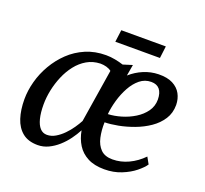

<svg xmlns="http://www.w3.org/2000/svg" viewBox="-125 -865 1090 1023"><g transform="rotate(20 420.0 -354.0)"><path d="M517 -564.5 506 -501Q539.5 -530.5 579.5 -547.2Q619.5 -564 663 -565Q712.5 -566 744 -549.8Q775.5 -533.5 790.8 -505.5Q806 -477.5 806.5 -443Q806.5 -397 783.8 -361.8Q761 -326.5 723.8 -301Q686.5 -275.5 642 -259Q597.5 -242.5 555 -234.5Q512.5 -226.5 479.5 -226Q478 -179.5 486.8 -140.5Q495.5 -101.5 519 -78Q542.5 -54.5 586 -54.5Q632.5 -54.5 676.5 -75.2Q720.5 -96 756 -132.5L777 -95Q763.5 -74.5 733.2 -50Q703 -25.5 659.2 -7.8Q615.5 10 562.5 10Q506.5 10 468.5 -9.8Q430.5 -29.5 408.8 -64.2Q387 -99 379 -144Q365 -117 345 -89.8Q325 -62.5 299.8 -40Q274.5 -17.5 245.8 -3.8Q217 10 185 10Q131.5 10 98.8 -16.5Q66 -43 51 -89.5Q36 -136 36 -196Q36 -245 50 -297Q64 -349 91.8 -396.8Q119.5 -444.5 159.2 -482.5Q199 -520.5 251 -542.8Q303 -565 365.5 -565Q391 -565 417.2 -560Q443.5 -555 464.5 -548ZM367 -192.5 415 -494Q403 -503.5 386.5 -508Q370 -512.5 352 -512.5Q310 -511 276.5 -491.5Q243 -472 217.8 -439.8Q192.5 -407.5 175.8 -368Q159 -328.5 150.2 -286.2Q141.5 -244 141.5 -204.5Q141.5 -158 149.8 -125.2Q158 -92.5 173.8 -75.2Q189.5 -58 213 -58Q238 -58 261.2 -71.8Q284.5 -85.5 305 -106.5Q325.5 -127.5 341.2 -150.5Q357 -173.5 367 -192.5ZM640.5 -513.5Q604.5 -513.5 576.5 -490.8Q548.5 -468 528.5 -431.5Q508.5 -395 496.5 -353.2Q484.5 -311.5 481 -273Q516.5 -274.5 555.5 -286Q594.5 -297.5 628.5 -318.5Q662.5 -339.5 683.8 -369.2Q705 -399 705 -437Q704.5 -475 688.2 -494.2Q672 -513.5 640.5 -513.5ZM395.5 -717.5H648L639.5 -649H386.5Z"/></g></svg>

Font: Merriweather 24pt
Style: Italic
Weight: 400
Italic angle: -7.8°
Designer: Eben Sorkin
Foundry: Eben Sorkin
Version: Version 2.101